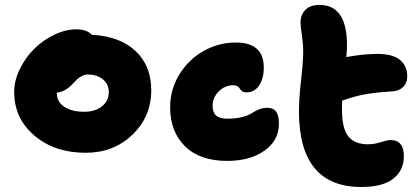

<svg xmlns="http://www.w3.org/2000/svg" viewBox="-20 -681 1680 773"><path d="M325.2 -65.9Q199.7 -65.9 118.4 -135.3Q37.1 -204.6 37.1 -311Q37.1 -356 59.3 -402.1Q81.5 -448.2 116.7 -483.4Q151.9 -518.6 197.8 -540.8Q243.7 -563 288.1 -563Q328.1 -563 350.1 -541Q463.4 -534.7 526.1 -475.3Q588.9 -416 588.9 -317.9Q588.9 -210.9 512.9 -138.4Q437 -65.9 325.2 -65.9ZM209 -304.2Q209 -271 239 -251Q269 -231 319.8 -231Q362.8 -231 390.4 -252.9Q418 -274.9 418 -310.1Q418 -341.8 394.5 -361.3Q371.1 -380.9 334 -380.9Q321.3 -380.9 309.6 -374.8Q297.9 -368.7 291.3 -362.5Q284.7 -356.4 268.1 -338.9Q240.2 -311 209 -308.1Z M895 -33.2Q784.7 -33.2 724.9 -92Q665 -150.9 665 -249Q665 -319.8 701.4 -380.1Q737.8 -440.4 798.6 -475.1Q859.4 -509.8 929.7 -509.8Q1042 -509.8 1042 -409.2Q1042 -365.2 1023.4 -337.2Q1004.9 -309.1 971.7 -309.1Q961.9 -309.1 955.3 -313.5Q948.7 -317.9 945.8 -323.5Q942.9 -329.1 936.3 -333.5Q929.7 -337.9 919.9 -337.9Q884.8 -337.9 860.4 -312.7Q835.9 -287.6 835.9 -255.9Q835.9 -229 849.9 -216.1Q863.8 -203.1 896 -203.1Q930.2 -203.1 955.6 -210Q981 -216.8 993.2 -225.1Q1005.4 -233.4 1021.5 -240.2Q1037.6 -247.1 1055.7 -247.1Q1080.1 -247.1 1091.6 -231.7Q1103 -216.3 1103 -183.1Q1103 -115.7 1044.9 -74.5Q986.8 -33.2 895 -33.2Z M1434.6 71.8Q1183.6 71.8 1183.6 -232.9Q1183.6 -283.7 1192.1 -358.4Q1200.7 -433.1 1200.7 -473.1Q1200.7 -503.4 1195.3 -539.8Q1189.9 -576.2 1189.9 -589.8Q1189.9 -620.6 1209 -640.9Q1228 -661.1 1266.6 -661.1Q1377 -661.1 1377 -499Q1377 -476.6 1374 -451.2Q1442.4 -463.9 1499 -463.9Q1562 -463.9 1590.8 -439.5Q1619.6 -415 1619.6 -374Q1619.6 -347.2 1603 -330.8Q1586.4 -314.5 1559.6 -313Q1493.7 -309.1 1450 -301.3Q1406.2 -293.5 1357.9 -275.9Q1356.9 -263.7 1356.9 -238.8Q1356.9 -163.1 1382.6 -131.6Q1408.2 -100.1 1461.9 -100.1Q1486.3 -100.1 1512.9 -108.6Q1539.6 -117.2 1551.8 -117.2Q1606 -117.2 1606 -51.8Q1606 4.4 1563.7 38.1Q1521.5 71.8 1434.6 71.8Z"/></svg>

Font: Shantell Sans Irregular Bouncy
Style: Regular
Weight: 800
Designer: Stephen Nixon, Anya Danilova, Shantell Martin
Foundry: Arrow Type
Version: Version 1.006;[9816181b4]